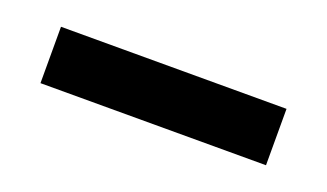

<svg xmlns="http://www.w3.org/2000/svg" viewBox="-28 -428 436 256"><g transform="rotate(20 190.0 -300.0)"><path d="M30 -260V-340H350V-260Z"/></g></svg>

Font: Cuprum
Style: Regular
Weight: 400
Designer: Jovanny Lemonad
Foundry: Jovanny Lemonad
Version: Version 3.000